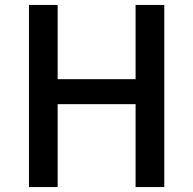

<svg xmlns="http://www.w3.org/2000/svg" viewBox="-20 -756 780 776"><path d="M97 -736V0H213V-335H528V0H644V-736H528V-436H213V-736Z"/></svg>

Font: Kinto Sans Med
Style: Regular
Weight: 500
Designer: Authors: Ryoko NISHIZUKA  (kana & ideographs); Paul D. Hunt (Latin, Greek & Cyrillic); Wenlong ZHANG  (bopomofo); Sandol
Foundry: Adobe Systems Incorporated, ookami Inc.
Version: Version 0.001